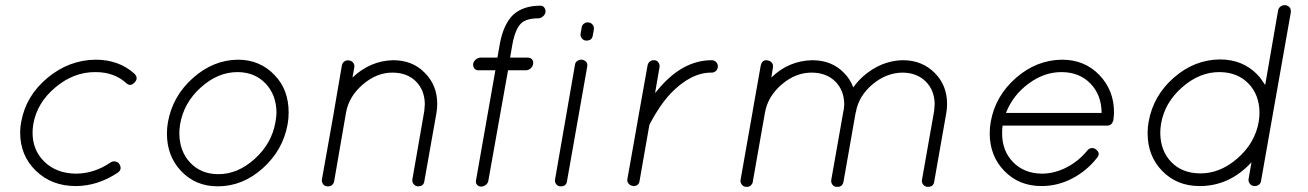

<svg xmlns="http://www.w3.org/2000/svg" viewBox="-20 -721 5061 743"><path d="M58 -208Q58 -230 62 -249Q80 -350 163.5 -419.5Q247 -489 350 -490Q440 -490 500 -436Q517 -419 501 -402Q484 -384 468 -400Q421 -442 350 -442Q266 -443 194.5 -383Q123 -323 109 -241Q106 -223 106 -208Q106 -139 152.5 -94.5Q199 -50 273 -49Q345 -49 409 -93Q417 -98 427 -96Q437 -94 442 -86Q454 -66 436 -53Q358 -1 273 -1Q180 -1 119 -60Q58 -119 58 -208Z M1097 -286Q1097 -261 1093 -240L1070 -245L1093 -240Q1075 -140 997 -70Q919 0 823 0H822Q737 0 681 -59Q626 -117 626 -204Q626 -228 630 -249Q648 -349 726.5 -419Q805 -489 901 -490Q986 -490 1043 -430Q1097 -374 1097 -286ZM1046 -249Q1050 -273 1050 -286Q1049 -354 1008 -397.5Q967 -441 901 -442H899Q823 -442 757 -382.5Q691 -323 677 -240Q674 -222 674 -204Q675 -135 716 -91.5Q757 -48 823 -47Q899 -46 965.5 -106Q1032 -166 1046 -249Z M1576 -28 1622 -292Q1624 -312 1624 -319Q1623 -372 1590 -405.5Q1557 -439 1501 -440Q1439 -441 1384.5 -394.5Q1330 -348 1319 -285L1273 -19Q1273 -18 1272.5 -17Q1272 -16 1272 -15L1271 -14V-13Q1270 -12 1270 -11L1269 -10L1268 -9Q1267 -8 1267 -7Q1266 -7 1266 -6L1264 -4Q1263 -4 1263 -3Q1261 -3 1260 -2Q1259 -2 1259 -1H1256Q1255 0 1254 0H1252H1250H1247H1245Q1235 -1 1229.5 -9.5Q1224 -18 1226 -28L1273 -292V-293L1303 -468Q1305 -478 1313 -483.5Q1321 -489 1331 -487Q1341 -486 1347 -478Q1353 -470 1351 -460L1344 -421Q1413 -486 1501 -488Q1577 -488 1624 -439Q1672 -391 1672 -319Q1672 -302 1669 -284L1622 -19Q1619 0 1598 0H1595Q1585 -2 1579.5 -10Q1574 -18 1576 -28Z M2071 -699Q2081 -699 2086.5 -691.5Q2092 -684 2091 -674Q2089 -664 2080.5 -657Q2072 -650 2062 -650Q2018 -650 1997 -631Q1974 -609 1963 -550L1954 -498H2023Q2033 -498 2039 -491Q2045 -484 2043 -474Q2042 -464 2033.5 -456.5Q2025 -449 2015 -449H1946L1870 -23Q1869 -13 1860.5 -6Q1852 1 1842 1Q1832 1 1826 -6Q1820 -13 1822 -23L1897 -449H1831Q1821 -449 1815.5 -456.5Q1810 -464 1811 -474Q1813 -484 1821.5 -491Q1830 -498 1840 -498H1905L1914 -550Q1928 -627 1966 -664Q2005 -699 2071 -699Z M2147 0Q2137 -1 2131.5 -9.5Q2126 -18 2128 -27L2205 -470Q2206 -480 2214.5 -485.5Q2223 -491 2233 -490Q2257 -484 2252 -461L2174 -19Q2171 0 2151 0ZM2274 -584Q2271 -564 2250 -564H2246Q2236 -566 2230.5 -574Q2225 -582 2227 -592L2231 -615Q2232 -624 2240.5 -630Q2249 -636 2258 -634Q2268 -633 2274 -624.5Q2280 -616 2278 -606Z M2427 -2Q2417 -4 2411.5 -11.5Q2406 -19 2408 -29L2447 -249V-250L2486 -468Q2488 -478 2495.5 -483.5Q2503 -489 2513 -488Q2523 -487 2528.5 -478.5Q2534 -470 2532 -460L2515 -361Q2517 -364 2522 -369Q2618 -488 2734 -488Q2744 -488 2751 -481Q2758 -474 2758 -464Q2758 -454 2751 -447Q2744 -440 2734 -440Q2654 -441 2575 -359Q2533 -314 2496 -244Q2494 -240 2493 -238L2455 -21Q2452 -1 2431 -1Q2428 -1 2427 -2Z M2892 -12Q2891 -12 2891 -11Q2891 -10 2890 -9Q2890 -8 2889 -8Q2889 -7 2887 -5L2886 -4L2884 -2Q2883 -2 2883 -1Q2881 -1 2880 0Q2879 0 2879 1H2876L2875 2H2872H2870H2867H2866Q2856 1 2850 -7.5Q2844 -16 2846 -26L2893 -292V-293L2924 -468Q2930 -492 2952 -487Q2962 -485 2967.5 -477.5Q2973 -470 2971 -460L2965 -421Q3032 -486 3123 -488Q3199 -488 3246 -439Q3270 -415 3282 -383Q3316 -430 3366.5 -458.5Q3417 -487 3474 -488Q3548 -488 3597 -439Q3645 -391 3645 -319Q3645 -302 3642 -284L3595 -17Q3592 2 3571 2H3567Q3557 0 3551.5 -8Q3546 -16 3548 -26L3595 -292Q3597 -312 3597 -319Q3596 -372 3562.5 -405.5Q3529 -439 3474 -440Q3411 -440 3357 -395Q3303 -350 3292 -287Q3292 -286 3291 -284L3244 -17Q3241 -1 3226 2H3222H3221H3218H3216Q3206 1 3200.5 -7.5Q3195 -16 3197 -26L3244 -292Q3244 -294 3245 -295Q3247 -311 3247 -319Q3246 -372 3212.5 -405.5Q3179 -439 3123 -440Q3060 -441 3005.5 -394.5Q2951 -348 2940 -284L2893 -17Q2893 -14 2892 -13Z M3810 -205Q3810 -229 3814 -250Q3832 -350 3911.5 -419.5Q3991 -489 4090 -490Q4177 -490 4234 -431Q4291 -372 4291 -286Q4291 -278 4289 -260Q4289 -259 4288.5 -257Q4288 -255 4288 -254Q4282 -235 4265 -235H3860Q3858 -225 3858 -205Q3858 -137 3900.5 -93.5Q3943 -50 4011 -49Q4061 -49 4108 -73.5Q4155 -98 4188 -139Q4195 -147 4204.5 -148Q4214 -149 4222 -142Q4240 -127 4225 -110Q4186 -60 4129.5 -30.5Q4073 -1 4011 -1H4010Q3923 -1 3866 -60Q3810 -118 3810 -205ZM3873 -284H4243V-286Q4242 -354 4200 -397.5Q4158 -441 4090 -442Q4022 -443 3960.5 -397.5Q3899 -352 3873 -284Z M4622 -1Q4534 -1 4477 -60Q4421 -118 4421 -206Q4421 -230 4425 -250Q4443 -351 4522.5 -420.5Q4602 -490 4701 -491Q4789 -491 4846 -432Q4858 -420 4876 -392L4926 -681Q4928 -691 4936.5 -696.5Q4945 -702 4955 -701Q4978 -696 4975 -672L4860 -21Q4859 -12 4852 -6.5Q4845 -1 4836 -1H4832Q4821 -3 4815.5 -11.5Q4810 -20 4812 -30L4823 -93Q4738 -1 4623 -1ZM4449 -246 4473 -242Q4470 -223 4470 -206Q4471 -137 4512.5 -94Q4554 -51 4623 -50Q4701 -49 4769 -108.5Q4837 -168 4851 -250Q4854 -268 4854 -286Q4853 -355 4811 -398Q4769 -441 4701 -442Q4623 -443 4555 -383.5Q4487 -324 4473 -242Z"/></svg>

Font: Quicksand
Style: Italic
Weight: 400
Italic angle: -12°
Designer: Andrew Paglinawan
Foundry: Andrew Paglinawan
Version: 1.002